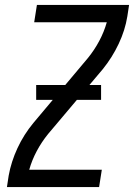

<svg xmlns="http://www.w3.org/2000/svg" viewBox="-20 -755 541 775"><path d="M8 0 15 -46Q25 -102 50.5 -157Q76 -212 115 -259L335 -521Q361 -553 380.5 -589.5Q400 -626 411 -665H118L129 -735H501L494 -689Q485 -633 459 -578Q433 -523 395 -476L174 -214Q148 -182 128.5 -145.5Q109 -109 98 -70H391L380 0ZM388 -352H126V-412H388Z"/></svg>

Font: Iosevka Term Curly Oblique
Style: Regular
Weight: 400
Italic angle: -9°
Designer: Belleve Invis
Foundry: Belleve Invis
Version: Version 32.3.0